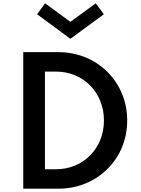

<svg xmlns="http://www.w3.org/2000/svg" viewBox="-20 -1140 850 1160"><path d="M607.5 -1054 558.5 -1120 405.5 -1008 252.5 -1120 204 -1054 405.5 -905.5ZM332.5 0C450 0 553 -44 629 -119C704.5 -194 748.5 -296 748.5 -412C748.5 -528 704 -631 628.5 -706C552.5 -781 450 -825 332.5 -825H120.5V0ZM251.5 -707.5H318.5C483.5 -707.5 608 -581 608 -412.5C608 -243.5 483.5 -117.5 318.5 -117.5H251.5Z"/></svg>

Font: Spartan SemiBold
Style: Regular
Weight: 600
Designer: Matt Bailey, Mirko Velimirovic
Foundry: Matt Bailey
Version: Version 1.003